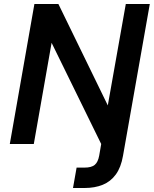

<svg xmlns="http://www.w3.org/2000/svg" viewBox="-20 -720 769 960"><path d="M29 0 152 -700H272L519 -193L609 -700H729L595 59Q585 117 559 152.5Q533 188 493.5 204Q454 220 403 220H345L363 118H403Q437 118 453.5 104.5Q470 91 476 58L486 0L238 -506L149 0Z"/></svg>

Font: DM Sans 9pt SemiBold
Style: Italic
Weight: 600
Italic angle: -10°
Version: Version 4.004;gftools[0.9.30]